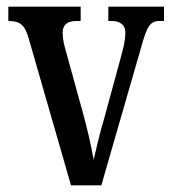

<svg xmlns="http://www.w3.org/2000/svg" viewBox="-20 -556 513 576"><path d="M66 -441 193 0H284L404 -416C421 -477 430 -493 459 -493H472V-536H305V-493H315C342 -493 356 -480 356 -459C356 -437 352 -418 343 -386L294 -206C278 -152 267 -103 261 -77C255 -111 242 -171 228 -220L177 -405C172 -422 168 -440 168 -458C168 -479 179 -493 209 -493H222V-536H5V-493C39 -493 54 -483 66 -441Z"/></svg>

Font: Noto Serif Sinhala ExtraCondensed Medium
Style: Regular
Weight: 500
Width: 2
Designer: Jelle Bosma - Monotype Design Team
Foundry: Monotype Imaging Inc.
Version: Version 2.007